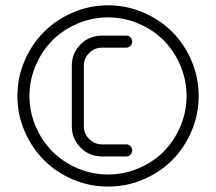

<svg xmlns="http://www.w3.org/2000/svg" viewBox="-20 -770 812 722"><path d="M72.5 -276.6Q45.4 -339.4 45.4 -408.9Q45.4 -478.5 72.5 -541.5Q99.6 -604.5 145.3 -650.1Q190.9 -695.8 253.9 -722.9Q316.9 -750 386.5 -750Q456.1 -750 519 -722.9Q582 -695.8 627.7 -650.1Q673.3 -604.5 700.2 -541.5Q727.1 -478.5 727.1 -408.9Q727.1 -339.4 700.2 -276.6Q673.3 -213.9 627.7 -168Q582 -122.1 519 -95.2Q456.1 -68.4 386.5 -68.4Q316.9 -68.4 253.9 -95.2Q190.9 -122.1 145.3 -168Q99.6 -213.9 72.5 -276.6ZM114.3 -523.9Q90.8 -469.2 90.8 -409.2Q90.8 -349.1 114.3 -294.4Q137.7 -239.7 177.2 -200.2Q216.8 -160.6 271.5 -137.2Q326.2 -113.8 386.2 -113.8Q446.3 -113.8 501.2 -137.2Q556.2 -160.6 595.5 -200.2Q634.8 -239.7 658.2 -294.4Q681.6 -349.1 681.6 -409.2Q681.6 -469.2 658.2 -523.9Q634.8 -578.6 595.5 -618.2Q556.2 -657.7 501.2 -681.2Q446.3 -704.6 386.2 -704.6Q326.2 -704.6 271.5 -681.2Q216.8 -657.7 177.2 -618.2Q137.7 -578.6 114.3 -523.9ZM250 -295.4V-522.9Q250 -570.3 283.2 -603.3Q316.4 -636.2 363.8 -636.2H454.6Q464.4 -636.2 470.7 -629.6Q477.1 -623 477.1 -613.5Q477.1 -604 470.5 -597.4Q463.9 -590.8 454.6 -590.8H363.8Q335.4 -590.8 315.4 -570.8Q295.4 -550.8 295.4 -522.9V-295.4Q295.4 -267.1 315.4 -247.1Q335.4 -227.1 363.8 -227.1H454.6Q464.4 -227.1 470.7 -220.5Q477.1 -213.9 477.1 -204.3Q477.1 -194.8 470.5 -188.2Q463.9 -181.6 454.6 -181.6H363.8Q316.4 -181.6 283.2 -214.8Q250 -248 250 -295.4Z"/></svg>

Font: OpenGost Type A TT
Style: Regular
Weight: 400
Version: Version 0.3